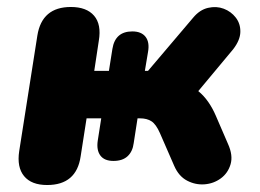

<svg xmlns="http://www.w3.org/2000/svg" viewBox="-20 -521 746 550"><path d="M115 9Q70 9 49 -16.5Q28 -42 35 -88L87 -419Q100 -501 183 -501Q228 -501 249.5 -476Q271 -451 263 -404L250 -318H292L302 -381Q310 -431 359 -431Q385 -431 397 -415.5Q409 -400 404 -372L395 -318H404L533 -470Q552 -493 576 -498.5Q600 -504 621 -496Q642 -488 655.5 -470.5Q669 -453 668.5 -429.5Q668 -406 648 -380L548 -260Q564 -247 576.5 -229Q589 -211 598 -190L633 -109Q648 -76 640.5 -50.5Q633 -25 612.5 -10Q592 5 566 7Q540 9 516 -3.5Q492 -16 479 -46L438 -140Q427 -165 414 -173.5Q401 -182 381 -182H374L363 -111Q360 -87 345.5 -73.5Q331 -60 305 -60Q279 -60 267.5 -75.5Q256 -91 260 -118L270 -182H228L211 -73Q199 9 115 9Z"/></svg>

Font: Nunito Black
Style: Italic
Weight: 900
Italic angle: -9°
Designer: Vernon Adams
Foundry: Vernon Adams
Version: Version 3.601; ttfautohint (v1.8.2.53-6de2)